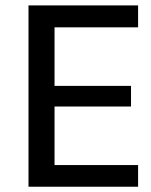

<svg xmlns="http://www.w3.org/2000/svg" viewBox="-20 -707 572 727"><path d="M186.5 -82V-303.7H476.1V-381.8H186.5V-603.5H502.9V-686.5H87.9V0H502.9V-82Z"/></svg>

Font: Estedad Medium
Style: Regular
Weight: 500
Designer: Amin Abedi
Version: Version 7.3